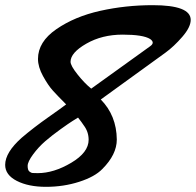

<svg xmlns="http://www.w3.org/2000/svg" viewBox="-32 -689 758 743"><path d="M114 -19Q176 -19 243.5 -59Q311 -99 311 -148Q311 -179 292 -204Q285 -215 270 -234Q262 -229 249 -221Q236 -213 202.5 -189Q169 -165 143 -142.5Q117 -120 96 -91.5Q75 -63 75 -47Q75 -31 81.5 -25.5Q88 -20 94.5 -19.5Q101 -19 114 -19ZM321 -346 549 -510Q559 -517 559 -524Q559 -531 549 -538Q522 -555 442.5 -555Q363 -555 302 -520Q241 -485 241 -450Q241 -435 268 -401Q295 -367 321 -346ZM608 -485 358 -304Q419 -242 420 -149Q420 -91 364 -35Q335 -5 274.5 14.5Q214 34 146 34Q78 34 33 11Q-12 -12 -12 -51Q-12 -99 52 -156Q99 -196 154.5 -235Q210 -274 224 -285Q191 -318 172.5 -338.5Q154 -359 134.5 -394.5Q115 -430 115 -461Q115 -527 186 -576Q257 -625 355.5 -647Q454 -669 559 -669Q706 -669 706 -612Q706 -584 673.5 -546.5Q641 -509 608 -485Z"/></svg>

Font: Mr Dafoe
Style: Regular
Weight: 400
Designer: Alejandro Paul
Foundry: Alejandro Paul
Version: Version 1.000